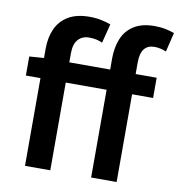

<svg xmlns="http://www.w3.org/2000/svg" viewBox="-88 -891 907 972"><g transform="rotate(10 365.5 -405.5)"><path d="M105 0V-603Q105 -660 125 -704.5Q145 -749 187.5 -774.5Q230 -800 297 -800Q329 -800 357.5 -794Q386 -788 406 -780L381 -682Q366 -689 349.5 -692.5Q333 -696 312 -696Q277 -696 256 -672.5Q235 -649 235 -602V0ZM445 0V-612Q445 -669 463.5 -714Q482 -759 523 -785Q564 -811 629 -811Q660 -811 686 -805.5Q712 -800 731 -793L707 -694Q677 -707 646 -707Q612 -707 594 -684.5Q576 -662 576 -614V0ZM30 -451V-549L112 -555H684V-451Z"/></g></svg>

Font: Noto Sans TC SemiBold
Style: Regular
Weight: 600
Designer: Ryoko NISHIZUKA  (kana, bopomofo & ideographs); Paul D. Hunt (Latin, Greek & Cyrillic); Sandoll Communications , Soo-you
Foundry: Adobe
Version: Version 2.004-H2;hotconv 1.0.118;makeotfexe 2.5.65603